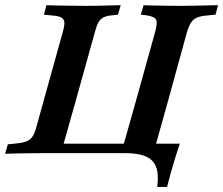

<svg xmlns="http://www.w3.org/2000/svg" viewBox="-39 -591 859 738"><path d="M128.2 -201.6 201.6 -465.3Q208.9 -490.3 208.5 -503.6Q208.1 -516.9 197.2 -523.4Q186.3 -529.8 160.5 -531.5L129.8 -534.7L139.5 -571Q157.3 -570.2 182.7 -569.8Q208.1 -569.4 236.3 -569Q264.5 -568.5 290.3 -568.5H291.9H292.7Q316.1 -568.5 340.3 -569Q364.5 -569.4 386.7 -570.2Q408.9 -571 425 -571L414.5 -534.7L392.7 -532.3Q371.8 -530.6 358.9 -524.2Q346 -517.7 338.7 -504Q331.5 -490.3 325 -465.3L251.6 -201.6ZM483.1 -201.6 556.5 -465.3Q566.9 -502.4 561.3 -514.9Q555.6 -527.4 523.4 -532.3L502.4 -534.7L512.9 -571Q529 -570.2 551.6 -569.8Q574.2 -569.4 599.2 -569Q624.2 -568.5 646.8 -568.5H648.4Q674.2 -568.5 702 -569Q729.8 -569.4 755.6 -570.2Q781.5 -571 799.2 -571L789.5 -534.7L758.1 -531.5Q733.1 -529.8 718.1 -523.4Q703.2 -516.9 694.8 -503.6Q686.3 -490.3 679 -465.3L606.5 -201.6ZM132.3 -2.4Q106.5 -2.4 78.2 -2Q50 -1.6 24.6 -1.2Q-0.8 -0.8 -19.4 0L-8.9 -36.3L22.6 -39.5Q48.4 -41.9 63.3 -48Q78.2 -54 86.7 -67.3Q95.2 -80.6 101.6 -105.6L128.2 -201.6H251.6L205.6 -38.7H437.1L483.1 -201.6H606.5L550.8 -2.4H133.9ZM379.8 -2.4 445.2 -38.7H527.4H652.4Q643.5 -13.7 634.7 14.9Q625.8 43.5 617.7 72.6Q609.7 101.6 603.2 127.4H565.3Q571.8 77.4 560.5 49.6Q549.2 21.8 520.2 9.7Q491.1 -2.4 441.1 -2.4Z"/></svg>

Font: Playfair 9pt
Style: Bold Italic
Weight: 700
Italic angle: -15.6°
Designer: Claus Eggers Sørensen
Foundry: Claus Eggers Sørensen
Version: Version 2.203